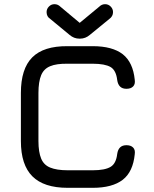

<svg xmlns="http://www.w3.org/2000/svg" viewBox="-20 -899 736 919"><path d="M241 -879C230.5 -879 222 -875.5 214.5 -868C207 -860.5 203 -851.5 203 -841C203 -841 203 -841 203 -841C203 -826.5 209 -815.5 221 -808C221 -808 313 -732 313 -732C313 -732 313 -732 313 -732C327 -720 342.5 -714 360 -714C360 -714 363 -714 363 -714C363 -714 363 -714 363 -714C380.5 -714 396 -720 410 -732C410 -732 503 -808 503 -808C503 -808 503 -808 503 -808C515 -816.5 521 -827.5 521 -841C521 -841 521 -841 521 -841C521 -851.5 517 -860.5 509.5 -868C502 -875.5 493 -879 483 -879C483 -879 483 -879 483 -879C472.5 -879 463 -875 455 -867C455 -867 362 -790 362 -790C362 -790 361 -790 361 -790C361 -790 269 -867 269 -867C269 -867 269 -867 269 -867C261 -875 251.5 -879 241 -879C241 -879 241 -879 241 -879ZM424 0C424 0 424 0 424 0C486.5 0 534.5 -13 567.5 -38.5C600.5 -64 619.5 -105 625 -161C625 -161 625 -161 625 -161C627 -175 624.5 -185.5 617 -193C609.5 -200.5 599 -204 585 -204C585 -204 585 -204 585 -204C559.5 -204 545 -190 541 -162C541 -162 541 -162 541 -162C537.5 -131.5 527 -111 509.5 -100.5C491.5 -89.5 463 -84 424 -84C424 -84 304 -84 304 -84C304 -84 304 -84 304 -84C268.5 -84 240.5 -88.5 220 -97C199.5 -105.5 185.5 -119.5 177 -140C168.5 -160.5 164 -188.5 164 -224C164 -224 164 -454 164 -454C164 -454 164 -454 164 -454C164 -490 168.5 -518.5 177 -539C185.5 -559.5 199.5 -573.5 220 -582C240 -590.5 267.5 -594.5 303 -594C303 -594 424 -594 424 -594C424 -594 424 -594 424 -594C463 -594 491.5 -588.5 509.5 -578C527 -567.5 537.5 -546.5 541 -516C541 -516 541 -516 541 -516C545 -488 559.5 -474 585 -474C585 -474 585 -474 585 -474C599 -474 609.5 -477.5 617 -485C624.5 -492.5 627 -503 625 -517C625 -517 625 -517 625 -517C619.5 -572.5 600.5 -613.5 567.5 -639.5C534.5 -665 486.5 -678 424 -678C424 -678 303 -678 303 -678C303 -678 303 -678 303 -678C227 -678.5 171 -661 134.5 -624.5C98 -588 80 -531 80 -454C80 -454 80 -224 80 -224C80 -224 80 -224 80 -224C80 -147.5 98.5 -91.5 135 -55C171.5 -18.5 227.5 0 304 0C304 0 424 0 424 0Z"/></svg>

Font: Jura-Fortis-Bold
Style: Bold
Weight: 500
Designer: Daniel Johnson, Alexei Vanyashin, Mirko Velimirovic
Foundry: Daniel Johnson
Version: ""